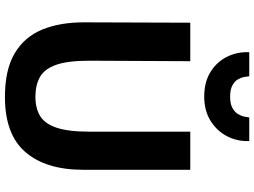

<svg xmlns="http://www.w3.org/2000/svg" viewBox="-146 -876 1030 778"><g transform="rotate(90 369.0 -487.0)"><path d="M373 8Q263 8 196.5 -31.2Q130 -70.5 100.2 -142.2Q70.5 -214 70.5 -311.5L72 -743H228L226 -334Q226 -246.5 242.8 -199.2Q259.5 -152 292.2 -133.8Q325 -115.5 372.5 -115.5Q418 -115.5 449.5 -134.2Q481 -153 497.2 -200.5Q513.5 -248 513.5 -334V-743H668V-309Q668 -158.5 596.5 -75.2Q525 8 373 8ZM371.5 -799.5Q312.5 -799.5 271.5 -825Q230.5 -850.5 210 -892Q189.5 -933.5 191.5 -982H289Q289.5 -975 291.8 -962.2Q294 -949.5 301.5 -936.2Q309 -923 325.8 -913.8Q342.5 -904.5 372 -904.5Q401 -904.5 417.5 -913.8Q434 -923 442 -936.2Q450 -949.5 452.5 -962.2Q455 -975 456 -982H551.5Q553.5 -933.5 532 -892Q510.5 -850.5 469.2 -825Q428 -799.5 371.5 -799.5Z"/></g></svg>

Font: Koeln Type Sans
Style: Bold
Weight: 700
Designer: Eben Sorkin
Foundry: Eben Sorkin
Version: Version 2.001